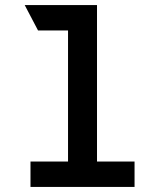

<svg xmlns="http://www.w3.org/2000/svg" viewBox="-20 -742 656 762"><path d="M250 0V-722H365V0ZM101 0V-101H514V0ZM131 -621 78 -722H365V-621Z"/></svg>

Font: Overpass Mono Light
Style: Regular
Weight: 300
Monospace: yes
Designer: Delve Withrington, Dave Bailey
Foundry: Delve Fonts LLC
Version: Version 4.000